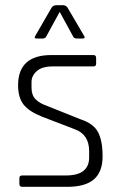

<svg xmlns="http://www.w3.org/2000/svg" viewBox="-20 -723 467 743"><path d="M300 -574H277Q268 -574 264 -580L211 -677L158 -580Q154 -574 145 -574H122Q110 -574 117 -585L180 -694Q186 -703 200 -703H222Q235 -703 241 -694L305 -585Q312 -574 300 -574ZM240 0H66Q55 0 55 -11V-34Q55 -44 66 -44H235Q325 -44 325 -114V-138Q325 -203 269 -223L144 -271Q93 -291 71.5 -318Q50 -345 50 -393Q50 -510 179 -510H341Q352 -510 352 -499V-476Q352 -466 341 -466H184Q143 -466 122.5 -448Q102 -430 102 -406V-383Q102 -355 117.5 -339Q133 -323 165 -312L290 -262Q342 -245 359.5 -211.5Q377 -178 377 -118Q377 -58 343.5 -29Q310 0 240 0Z"/></svg>

Font: Rajdhani
Style: Regular
Weight: 400
Designer: Satya Rajpurohit, Jyotish Sonowal
Foundry: Indian Type Foundry
Version: Version 1.201;PS 1.0;hotconv 1.0.78;makeotf.lib2.5.61930; tt